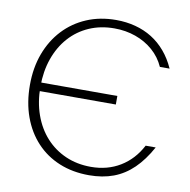

<svg xmlns="http://www.w3.org/2000/svg" viewBox="-81 -802 876 885"><g transform="rotate(10 357.0 -359.0)"><path d="M392.5 5Q315.5 5 253 -20.8Q190.5 -46.5 145.8 -94.5Q101 -142.5 76.8 -209.2Q52.5 -276 52.5 -358Q52.5 -438.5 77.2 -505Q102 -571.5 147.2 -620Q192.5 -668.5 254.8 -695Q317 -721.5 392.5 -721.5Q440.5 -721.5 483 -710.2Q525.5 -699 561.2 -676.8Q597 -654.5 625.2 -621.2Q653.5 -588 673.5 -543.5H628Q608.5 -587 573 -618Q537.5 -649 491 -665.5Q444.5 -682 391.5 -682Q327 -682 273.8 -658.8Q220.5 -635.5 182 -592.5Q143.5 -549.5 122.5 -490Q101.5 -430.5 101.5 -358.5Q101.5 -286.5 122.8 -227Q144 -167.5 183 -124.5Q222 -81.5 275.8 -58Q329.5 -34.5 394.5 -34.5Q471.5 -34.5 531.2 -70.8Q591 -107 626.5 -174.5H673.5Q639.5 -112.5 598.5 -72.8Q557.5 -33 506.8 -14Q456 5 392.5 5ZM101 -337.5V-377.5H458.2V-337.5Z"/></g></svg>

Font: Russolo 10pt ExtraLight
Style: Regular
Weight: 200
Designer: Micah Stupak-Hahn
Version: Version 1.000